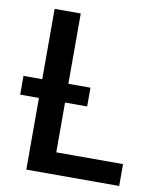

<svg xmlns="http://www.w3.org/2000/svg" viewBox="-82 -783 689 847"><g transform="rotate(10 263.0 -360.0)"><path d="M510 -98V0H94V-321H10V-405H94V-720H211V-405H310V-321H211V-98Z"/></g></svg>

Font: Lato 2
Style: Regular
Weight: 600
Designer: Lukasz Dziedzic with Adam Twardoch and Botio Nikoltchev
Foundry: tyPoland Lukasz Dziedzic
Version: Version 2.015; 2015-08-06; http://www.latofonts.com/